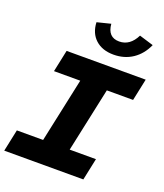

<svg xmlns="http://www.w3.org/2000/svg" viewBox="-179 -1058 997 1168"><g transform="rotate(20 319.5 -474.0)"><path d="M-11 0 19 -142H189L278 -558H108L138 -700H650L620 -558H450L361 -142H531L501 0ZM413 -776Q340 -776 296 -816Q252 -856 249 -926L337 -948Q344 -863 418 -863Q488 -863 526 -940L618 -912Q589 -847 536 -811.5Q483 -776 413 -776Z"/></g></svg>

Font: Red Hat Mono
Style: Bold Italic
Weight: 700
Italic angle: -12°
Monospace: yes
Designer: Pentagram, MCKL
Foundry: Pentagram, MCKL
Version: Version 1.023; ttfautohint (v1.8.3)